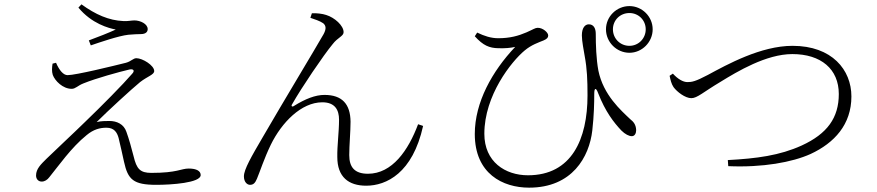

<svg xmlns="http://www.w3.org/2000/svg" viewBox="-20 -825 4040 884"><path d="M238 -536 222 -532C219 -513 218 -496 223 -480C233 -453 269 -416 310 -416C328 -416 338 -431 364 -441C423 -465 529 -494 576 -505C594 -509 602 -500 589 -486C546 -436 448 -337 371 -263C318 -211 236 -135 194 -94C169 -69 146 -48 146 -17C146 0 157 11 172 11C186 11 198 3 207 -9C248 -59 308 -146 379 -203C410 -229 440 -237 470 -237C506 -237 519 -215 526 -190C535 -154 544 -111 551 -80C569 2 594 26 700 26C769 26 904 17 904 -19C904 -37 886 -49 849 -49C813 -49 797 -29 677 -29C625 -29 609 -47 595 -106C585 -145 574 -185 562 -218C550 -254 517 -268 484 -268C468 -268 445 -268 425 -263C478 -316 585 -414 625 -447C660 -474 690 -481 690 -498C690 -524 636 -557 608 -557C593 -557 585 -543 560 -536C504 -522 329 -479 291 -479C272 -479 253 -501 238 -536ZM341 -790C402 -716 481 -695 513 -689C483 -675 430 -654 389 -639L398 -616C439 -630 526 -660 571 -665C599 -667 611 -668 628 -668C652 -668 660 -679 660 -691C660 -715 626 -731 599 -731C583 -731 573 -727 548 -728C481 -731 420 -758 355 -805Z M1409 -743C1427 -737 1454 -728 1468 -718C1480 -708 1484 -694 1470 -668C1432 -601 1282 -353 1190 -194C1138 -105 1103 -45 1103 -13C1103 13 1118 26 1131 26C1147 26 1155 17 1163 -2C1177 -35 1196 -95 1227 -159C1277 -261 1367 -354 1464 -354C1523 -354 1541 -318 1541 -274C1541 -216 1532 -155 1533 -102C1533 -10 1585 30 1666 30C1759 30 1880 -28 1928 -245L1905 -253C1860 -133 1786 -25 1674 -25C1612 -25 1588 -56 1588 -111C1588 -156 1594 -219 1594 -265C1593 -346 1555 -388 1474 -388C1432 -388 1386 -370 1333 -337C1325 -331 1319 -337 1325 -345C1367 -420 1471 -573 1511 -621C1535 -653 1562 -658 1562 -677C1562 -707 1521 -744 1482 -756C1465 -762 1436 -765 1416 -764Z M2770 -690C2770 -631 2819 -582 2878 -582C2936 -582 2985 -631 2985 -690C2985 -749 2936 -797 2878 -797C2819 -797 2770 -749 2770 -690ZM2802 -690C2802 -732 2835 -765 2878 -765C2920 -765 2953 -732 2953 -690C2953 -648 2920 -614 2878 -614C2835 -614 2802 -648 2802 -690ZM2166 -658C2205 -615 2233 -604 2274 -603C2305 -602 2329 -604 2352 -609C2246 -497 2166 -354 2166 -208C2166 -25 2295 39 2416 39C2615 39 2693 -103 2707 -224C2715 -294 2716 -354 2716 -392C2716 -422 2724 -423 2734 -396C2767 -311 2806 -261 2841 -224C2858 -207 2876 -198 2889 -198C2903 -198 2909 -212 2909 -226C2908 -252 2896 -265 2882 -276C2840 -316 2758 -387 2735 -500C2725 -554 2723 -620 2723 -669C2723 -695 2713 -713 2691 -713C2673 -713 2659 -696 2659 -662C2659 -635 2668 -592 2672 -567C2683 -508 2685 -457 2685 -386C2685 -184 2612 -18 2411 -18C2306 -18 2210 -80 2210 -209C2210 -386 2335 -542 2395 -592C2427 -619 2459 -629 2483 -639C2499 -646 2504 -652 2504 -662C2504 -675 2480 -697 2456 -697C2444 -697 2436 -690 2404 -676C2367 -660 2328 -649 2274 -649C2241 -649 2210 -659 2177 -675Z M3078 -486 3063 -476C3067 -457 3071 -439 3081 -424C3097 -402 3135 -373 3163 -373C3190 -373 3218 -401 3297 -448C3375 -496 3508 -576 3628 -576C3760 -576 3842 -507 3842 -392C3842 -283 3789 -209 3671 -155C3570 -109 3463 -95 3331 -88L3333 -60C3491 -53 3628 -78 3712 -116C3822 -167 3900 -252 3900 -381C3900 -503 3811 -614 3629 -614C3483 -614 3328 -528 3239 -480C3182 -450 3166 -447 3145 -447C3125 -447 3101 -461 3078 -486Z"/></svg>

Font: Kiri Minchoo Light
Style: Regular
Weight: 300
Designer: Ryoko NISHIZUKA 西塚涼子 (kana & ideographs); Frank Grießhammer (Latin, Greek & Cyrillic);
akenotsuki.com/eyeben/fonts/ (U+
Foundry: Adobe
akenotsuki.com/eyeben/fonts/
Version: Version 4.002;hotconv 1.0.119;makeotfexe 2.5.65604